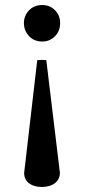

<svg xmlns="http://www.w3.org/2000/svg" viewBox="-20 -501 359 763"><path d="M76 186 128 -262Q146 -264 164 -262L218 185Q218 212 198 227Q178 242 146 242Q115 242 95.5 227.5Q76 213 76 186ZM219 -409Q219 -378 198.5 -357Q178 -336 148 -336Q115 -336 95 -358Q75 -380 75 -409Q75 -438 95 -459.5Q115 -481 148 -481Q178 -481 198.5 -460.5Q219 -440 219 -409Z"/></svg>

Font: Tiro Tamil
Style: Regular
Weight: 400
Designer: Tamil: Fernando Mello & Fiona Ross. Latin: John Hudson.
Foundry: Tiro Typeworks Ltd.
Version: Version 1.52